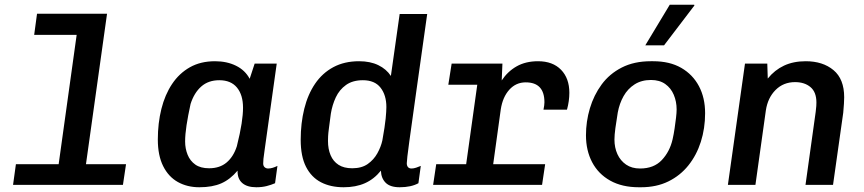

<svg xmlns="http://www.w3.org/2000/svg" viewBox="-20 -779 3640 809"><path d="M215 0 303 -632H124L136 -721H431L330 0ZM35 0 47 -87H511L498 0Z M820 10Q769 10 729.5 -12Q690 -34 667.5 -79Q645 -124 645 -191Q645 -260 660 -320Q675 -380 705 -425Q735 -470 780 -495.5Q825 -521 886 -521Q936 -521 974.5 -502Q1013 -483 1032 -447L1053 -511H1146L1095 -147Q1091 -121 1090 -109.5Q1089 -98 1089 -90Q1089 -80 1095 -74.5Q1101 -69 1110 -69Q1119 -69 1129 -72Q1139 -75 1149 -80L1139 -7Q1123 0 1103.5 5Q1084 10 1060 10Q1021 10 1000.5 -8Q980 -26 981 -60Q950 -23 912.5 -6.5Q875 10 820 10ZM861 -70Q906 -70 935 -94.5Q964 -119 978 -163Q992 -219 998 -258Q1004 -297 1004 -325Q1004 -379 978.5 -410Q953 -441 904 -441Q858 -441 828 -414.5Q798 -388 783 -341Q772 -291 766 -251.5Q760 -212 760 -183Q760 -153 770.5 -127Q781 -101 803 -85.5Q825 -70 861 -70Z M1428 10Q1373 10 1332.5 -11Q1292 -32 1269.5 -76Q1247 -120 1247 -190Q1247 -260 1262 -320.5Q1277 -381 1307.5 -426Q1338 -471 1384.5 -496Q1431 -521 1493 -521Q1540 -521 1574 -504.5Q1608 -488 1627 -459L1664 -720H1780Q1767 -627 1755.5 -546Q1744 -465 1734.5 -397Q1725 -329 1717.5 -275Q1710 -221 1704.5 -182Q1699 -143 1696.5 -120Q1694 -97 1694 -91Q1694 -81 1699 -75Q1704 -69 1714 -69Q1723 -69 1733.5 -72.5Q1744 -76 1753 -80L1743 -7Q1712 10 1664 10Q1624 10 1605 -9Q1586 -28 1585 -60Q1556 -24 1517.5 -7Q1479 10 1428 10ZM1464 -70Q1504 -70 1529.5 -88Q1555 -106 1570 -133Q1585 -160 1591 -187Q1602 -248 1605 -279.5Q1608 -311 1608 -328Q1608 -378 1583.5 -409.5Q1559 -441 1509 -441Q1466 -441 1438 -421Q1410 -401 1395 -369Q1380 -337 1374 -300Q1369 -261 1366 -239Q1363 -217 1362.5 -205Q1362 -193 1362 -185Q1362 -151 1373 -125Q1384 -99 1406.5 -84.5Q1429 -70 1464 -70Z M1932 0 1991 -422H1869L1883 -511H2097L2094 -440Q2119 -478 2157 -499.5Q2195 -521 2247 -521Q2309 -521 2344 -485Q2379 -449 2379 -388Q2379 -371 2376.5 -353Q2374 -335 2369 -317H2270Q2272 -327 2273 -334.5Q2274 -342 2274 -348Q2274 -432 2195 -432Q2154 -432 2126 -401Q2098 -370 2090 -318L2046 0ZM1805 0 1818 -87H2277L2264 0Z M2672 10Q2601 10 2551 -18Q2501 -46 2475 -95.5Q2449 -145 2449 -209Q2449 -267 2465.5 -322.5Q2482 -378 2515 -423Q2548 -468 2600 -494.5Q2652 -521 2722 -521H2732Q2802 -521 2850.5 -493Q2899 -465 2925 -416Q2951 -367 2951 -302Q2951 -238 2933 -181.5Q2915 -125 2880.5 -82Q2846 -39 2796 -14.5Q2746 10 2681 10ZM2677 -69Q2735 -69 2768.5 -104.5Q2802 -140 2814 -192Q2819 -214 2822.5 -238Q2826 -262 2828.5 -283Q2831 -304 2831 -318Q2831 -351 2819 -379.5Q2807 -408 2783 -425Q2759 -442 2723 -442Q2683 -442 2654 -423.5Q2625 -405 2607.5 -374Q2590 -343 2583 -305Q2577 -269 2573 -239.5Q2569 -210 2569 -191Q2569 -157 2581.5 -129.5Q2594 -102 2618 -85.5Q2642 -69 2677 -69ZM2699 -588 2802 -759H2905L2906 -756L2778 -588Z M3047 0 3119 -511H3213L3215 -448Q3244 -484 3283.5 -502.5Q3323 -521 3375 -521Q3447 -521 3492 -483.5Q3537 -446 3537 -369Q3537 -359 3536 -342Q3535 -325 3533 -304L3490 0H3374L3417 -308Q3419 -322 3419.5 -332.5Q3420 -343 3420 -347Q3420 -391 3395 -412Q3370 -433 3330 -433Q3281 -433 3248 -400Q3215 -367 3207 -314L3163 0Z"/></svg>

Font: Chivo Mono Medium
Style: Italic
Weight: 500
Italic angle: -8.05°
Monospace: yes
Designer: Hector Gatti
Foundry: Omnibus-Type
Version: Version 1.008